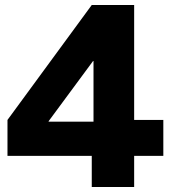

<svg xmlns="http://www.w3.org/2000/svg" viewBox="-20 -750 693 770"><path d="M348 0V-125H10V-269L348 -730H518V-269H635V-125H518V0ZM175 -262H355V-505H353L175 -264Z"/></svg>

Font: M PLUS 1 Thin ExtraBold
Style: Regular
Weight: 800
Version: Version 1.001